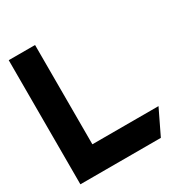

<svg xmlns="http://www.w3.org/2000/svg" viewBox="-143 -679 727 777"><g transform="rotate(-30 220.5 -290.0)"><path d="M9 0H385L441 -116H132V-580H9Z"/></g></svg>

Font: Charger Pro
Style: UltraNar
Weight: 900
Designer: Jasper
Foundry: Cannot Into Space Fonts
Version: Version 1.09